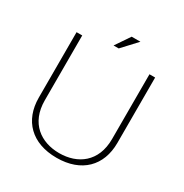

<svg xmlns="http://www.w3.org/2000/svg" viewBox="-212 -1085 1239 1291"><g transform="rotate(30 407.0 -439.0)"><path d="M438 -918 362 -806H402L506 -918ZM146 -256V-759H102V-251C102 -74 214 40 407 40C600 40 712 -74 712 -251V-759H668V-256C668 -78 549 4 407 4C265 4 146 -78 146 -256Z"/></g></svg>

Font: LINE Seed JP_OTF Thin
Style: Regular
Weight: 250
Designer: LY Corporation & Fontrix & Fontworks
Version: Version 1.007